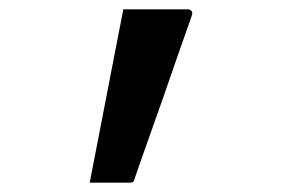

<svg xmlns="http://www.w3.org/2000/svg" viewBox="-20 -191 640 411"><path d="M258 200Q230 200 210 200Q190 200 172 200Q181 154 190 107.5Q199 61 208 14.5Q217 -32 226 -78.5Q235 -125 244 -171Q274 -171 295 -171Q316 -171 336.5 -171Q357 -171 382 -171Q386 -171 388.5 -169Q391 -167 391.5 -164Q392 -161 390 -156Q376 -117 361 -73.5Q346 -30 330.5 14.5Q315 59 299 103.5Q283 148 268 192Q267 197 264.5 198.5Q262 200 258 200Z"/></svg>

Font: Rec Mono Linear
Style: Regular
Weight: 400
Monospace: yes
Version: Version 1.085; ttfautohint (v1.8.4.7-5d5b)